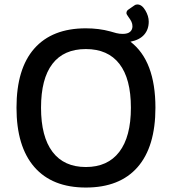

<svg xmlns="http://www.w3.org/2000/svg" viewBox="-20 -834 771 861"><path d="M677 -351Q677 -176 597 -84.5Q517 7 365 7Q214 7 134 -85Q54 -177 54 -351Q54 -526 134 -616.5Q214 -707 365 -707Q424 -707 475 -693Q487 -689 501.5 -685.5Q516 -682 530 -682Q553 -682 563.5 -691.5Q574 -701 574 -716Q574 -727 569.5 -736.5Q565 -746 556 -758Q547 -770 547 -775Q547 -786 557 -792L583 -810Q588 -814 596 -814Q616 -814 631.5 -788Q647 -762 647 -737Q647 -702 626.5 -678.5Q606 -655 565 -647Q677 -561 677 -351ZM567 -351Q567 -481 515.5 -547.5Q464 -614 365 -614Q266 -614 215 -547.5Q164 -481 164 -351Q164 -221 215.5 -153Q267 -85 365 -85Q463 -85 515 -153Q567 -221 567 -351Z"/></svg>

Font: Asap-Medium
Style: Regular
Weight: 500
Designer: Pablo Cosgaya
Foundry: Omnibus-Type
Version: Version 2.000; ttfautohint (v1.8)